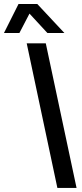

<svg xmlns="http://www.w3.org/2000/svg" viewBox="-128 -928 407 948"><path d="M98.1 -713.9 250 0H155.3L3.9 -713.9ZM56.2 -908.2 189.9 -765.1H106L17.6 -860.8L-32.2 -765.1H-108.4L-36.6 -908.2Z"/></svg>

Font: XB Khoramshahr
Style: Oblique
Weight: 400
Italic angle: 12°
Designer: Behnam
Foundry: Irmug
Version: Version 8.005 2009